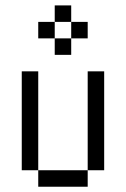

<svg xmlns="http://www.w3.org/2000/svg" viewBox="-20 -708 478 728"><path d="M312.5 -437.5H375V-62.5H312.5ZM125 -62.5H312.5V0H125ZM62.5 -437.5H125V-62.5H62.5ZM250 -625H312.5V-562.5H250ZM187.5 -562.5H250V-500H187.5ZM125 -625H187.5V-562.5H125ZM187.5 -687.5H250V-625H187.5Z"/></svg>

Font: Pixel Operator
Style: Regular
Weight: 400
Designer: Jayvee Enaguas (HarvettFox96)
Version: 2016.04.25